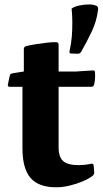

<svg xmlns="http://www.w3.org/2000/svg" viewBox="-20 -811 451 844"><path d="M227.3 12.3Q149.5 12.3 114.1 -28.9Q78.7 -70 78.7 -160.1V-462.7L84.8 -496.7V-595.6Q84.8 -605.2 94.8 -608.2Q111.3 -612.6 135.9 -616.4Q160.5 -620.2 185.5 -623.2Q210.5 -626.2 228 -625.6Q237.6 -624.4 237.6 -615V-163.8Q237.6 -120.9 257.6 -103Q277.7 -85.1 326.2 -85.1Q337.5 -85.1 351.5 -86.5Q365.4 -87.9 381.3 -91.1Q390.3 -93.1 391.9 -83.1L394.1 -54.9Q395.7 -46.3 387.7 -38.7Q370.5 -25.2 342.9 -13.6Q315.4 -2 285.1 5.1Q254.7 12.3 227.3 12.3ZM22.2 -429.5Q13 -429.5 14.6 -439.5L22.7 -477.5Q24.7 -487.1 34.7 -488.7L84.8 -496.7H314.3L388 -501.4Q397.6 -502.6 397.6 -492Q398.6 -479.3 397.8 -465.9Q397 -452.4 393.8 -439.1Q390.8 -429.5 381.2 -429.5ZM403.3 -785.6Q412.5 -781 411.3 -771Q405.8 -719.6 383.7 -673.2Q361.6 -626.8 336.3 -582.4Q331.1 -574.4 321.1 -574.8L292.9 -575.7Q283.3 -576.1 285.7 -586.1Q293.3 -619.4 295.8 -651.9Q298.2 -684.3 297.9 -715.2Q297.6 -746.1 294.8 -773Q305.8 -782 328.1 -786.7Q350.5 -791.5 371.9 -791.5Q382.2 -791.5 390.1 -789.8Q398 -788.1 403.3 -785.6Z"/></svg>

Font: Hahmlet
Style: Regular
Weight: 400
Designer: Minjoo Ham & Mark Frömberg
Foundry: hypertype
Version: Version 1.002